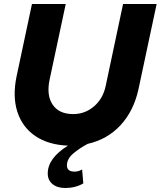

<svg xmlns="http://www.w3.org/2000/svg" viewBox="-20 -720 804 961"><path d="M307 221Q267 221 243 201.5Q219 182 219 148Q219 72 320 9Q222 5 157 -39Q92 -83 67 -160Q42 -237 63 -338L140 -700H309L228 -320Q212 -242 244 -195.5Q276 -149 346 -149Q406 -149 451 -188Q496 -227 509 -290L596 -700H764L673 -273Q649 -164 583 -93Q517 -22 419 0Q379 21 347 48Q315 75 315 108Q315 139 353 139Q374 139 391 128L397 198Q357 221 307 221Z"/></svg>

Font: Red Hat Display Black
Style: Italic
Weight: 900
Italic angle: -12°
Designer: Pentagram, MCKL
Foundry: Pentagram, MCKL
Version: Version 1.023; ttfautohint (v1.8.3)